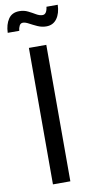

<svg xmlns="http://www.w3.org/2000/svg" viewBox="-109 -967 487 1008"><g transform="rotate(-10 134.0 -463.0)"><path d="M180.7 -727.5V0H87.9V-727.5ZM198.2 -822.8Q174.3 -822.8 151.6 -833Q128.9 -843.3 110.6 -853.3Q92.3 -863.3 79.6 -863.3Q66.9 -863.3 60.8 -851.1Q54.7 -838.9 53.7 -824.7H-7.8Q-6.3 -868.7 12.9 -897.5Q32.2 -926.3 71.3 -926.3Q96.7 -926.3 117.2 -916Q137.7 -905.8 155.3 -895.3Q172.9 -884.8 189 -884.8Q211.4 -884.8 216.3 -924.3H276.4Q274.9 -878.4 254.6 -850.6Q234.4 -822.8 198.2 -822.8Z"/></g></svg>

Font: Inter-Regular
Style: Regular
Weight: 400
Designer: Rasmus Andersson
Foundry: rsms
Version: Version 4.000;git-a52131595